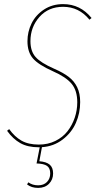

<svg xmlns="http://www.w3.org/2000/svg" viewBox="-20 -711 482 939"><path d="M288.6 -690.9Q373 -690.9 427.7 -623L417.5 -614.7Q366.2 -677.7 288.6 -677.7Q216.8 -677.7 172.9 -628.2Q128.9 -578.6 128.9 -509.8Q128.9 -460.4 154.1 -432.1Q179.2 -403.8 244.6 -375Q289.6 -355.5 316.4 -334.7Q343.3 -314 357.7 -283.9Q372.1 -253.9 372.1 -211.9Q372.1 -157.7 351.1 -109.9Q330.1 -62 286.4 -28.6Q242.7 4.9 185.1 8.8L172.4 77.6Q206.5 80.1 223.1 94.2Q239.7 108.4 239.7 137.2Q239.7 167.5 219.7 187.7Q199.7 208 166.5 208Q133.8 208 112.3 190.9L118.7 180.7Q138.7 195.3 166.5 195.3Q193.8 195.3 209.7 179Q225.6 162.6 225.6 137.2Q225.6 111.3 210 100.3Q194.3 89.4 158.7 88.4L174.3 9.3H169.9Q115.2 9.3 79.1 -11.2Q43 -31.7 14.6 -71.3L24.9 -79.6Q51.3 -42.5 85 -23.2Q118.7 -3.9 169.9 -3.9Q214.4 -3.9 250.7 -21.7Q287.1 -39.6 310.1 -69.1Q333 -98.6 345.5 -135.3Q357.9 -171.9 357.9 -210.9Q357.9 -268.1 330.3 -301.3Q302.7 -334.5 238.3 -362.8Q168.5 -394 141.4 -425Q114.3 -456.1 114.3 -509.3Q114.3 -555.7 134.3 -596.4Q154.3 -637.2 194.8 -664.1Q235.4 -690.9 288.6 -690.9Z"/></svg>

Font: Fira Sans Compressed Hair
Style: Italic
Weight: 100
Width: 3
Italic angle: -8°
Designer: Carrois Corporate & Edenspiekermann AG
Foundry: Carrois Corporate GbR & Edenspiekermann AG
Version: Version 4.203;PS 004.203;hotconv 1.0.88;makeotf.lib2.5.64775